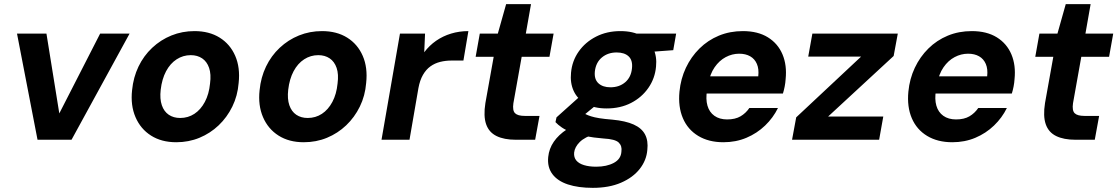

<svg xmlns="http://www.w3.org/2000/svg" viewBox="-20 -674 5394 926"><path d="M161 0 62 -512H204L266 -127L463 -512H605L325 0Z M830 12Q759 12 708.5 -20Q658 -52 633.5 -109Q609 -166 617 -239Q623 -301 648 -353Q673 -405 714 -443.5Q755 -482 807 -503Q859 -524 918 -524Q989 -524 1039.5 -492.5Q1090 -461 1114.5 -404.5Q1139 -348 1131 -274Q1126 -212 1100.5 -160Q1075 -108 1034.5 -69.5Q994 -31 942 -9.5Q890 12 830 12ZM849 -105Q887 -105 917.5 -125Q948 -145 968 -182.5Q988 -220 993 -271Q999 -316 988.5 -346.5Q978 -377 955 -392.5Q932 -408 900 -408Q863 -408 832 -388Q801 -368 781 -330.5Q761 -293 755 -241Q750 -197 760.5 -166.5Q771 -136 794 -120.5Q817 -105 849 -105Z M1445 12Q1374 12 1323.5 -20Q1273 -52 1248.5 -109Q1224 -166 1232 -239Q1238 -301 1263 -353Q1288 -405 1329 -443.5Q1370 -482 1422 -503Q1474 -524 1533 -524Q1604 -524 1654.5 -492.5Q1705 -461 1729.5 -404.5Q1754 -348 1746 -274Q1741 -212 1715.5 -160Q1690 -108 1649.5 -69.5Q1609 -31 1557 -9.5Q1505 12 1445 12ZM1464 -105Q1502 -105 1532.5 -125Q1563 -145 1583 -182.5Q1603 -220 1608 -271Q1614 -316 1603.5 -346.5Q1593 -377 1570 -392.5Q1547 -408 1515 -408Q1478 -408 1447 -388Q1416 -368 1396 -330.5Q1376 -293 1370 -241Q1365 -197 1375.5 -166.5Q1386 -136 1409 -120.5Q1432 -105 1464 -105Z M1820 0 1909 -512H2030L2026 -422Q2051 -455 2083.5 -477.5Q2116 -500 2155.5 -512Q2195 -524 2239 -524L2215 -382H2158Q2129 -382 2103 -375.5Q2077 -369 2056 -354Q2035 -339 2020 -313Q2005 -287 1998 -249L1955 0Z M2468 0Q2411 0 2374.5 -18Q2338 -36 2324.5 -75Q2311 -114 2321 -177L2361 -400H2274L2294 -512H2381L2421 -654H2541L2516 -512H2650L2630 -400H2496L2456 -176Q2451 -141 2464 -128Q2477 -115 2511 -115H2582L2561 0Z M2839 232Q2769 232 2719 215.5Q2669 199 2644 165.5Q2619 132 2624 83Q2628 43 2651 9.5Q2674 -24 2714.5 -50.5Q2755 -77 2810 -96L2852 -29Q2800 -13 2776 11Q2752 35 2749 62Q2747 85 2759.5 100Q2772 115 2797 122.5Q2822 130 2855 130Q2906 130 2940.5 111.5Q2975 93 2977 57Q2981 30 2964 13.5Q2947 -3 2891 -6Q2842 -10 2804 -17.5Q2766 -25 2737.5 -35.5Q2709 -46 2690 -59Q2671 -72 2659 -85L2664 -108L2790 -221L2883 -190L2733 -67L2783 -137Q2793 -129 2804 -123.5Q2815 -118 2830.5 -113Q2846 -108 2870.5 -104Q2895 -100 2933 -97Q2997 -91 3036 -73.5Q3075 -56 3091 -25.5Q3107 5 3102 49Q3098 99 3065.5 140.5Q3033 182 2975.5 207Q2918 232 2839 232ZM2906 -151Q2846 -151 2805.5 -173.5Q2765 -196 2747 -235Q2729 -274 2734 -323Q2739 -380 2771 -425.5Q2803 -471 2855 -497.5Q2907 -524 2972 -524Q3033 -524 3073 -501.5Q3113 -479 3131 -440Q3149 -401 3144 -353Q3139 -296 3107 -250Q3075 -204 3023.5 -177.5Q2972 -151 2906 -151ZM2924 -253Q2967 -253 2995.5 -277.5Q3024 -302 3028 -345Q3032 -383 3012 -402Q2992 -421 2954 -421Q2912 -421 2883 -397Q2854 -373 2849 -330Q2845 -292 2866 -272.5Q2887 -253 2924 -253ZM3039 -418 3034 -512H3241L3227 -432Z M3469 12Q3398 12 3347.5 -18.5Q3297 -49 3273.5 -104Q3250 -159 3257 -232Q3263 -294 3288 -347Q3313 -400 3353.5 -440Q3394 -480 3447 -502Q3500 -524 3563 -524Q3635 -524 3683.5 -494Q3732 -464 3754 -411.5Q3776 -359 3769 -292Q3768 -275 3764.5 -257Q3761 -239 3756 -223H3351L3365 -306H3637Q3641 -341 3630.5 -365.5Q3620 -390 3598 -402.5Q3576 -415 3545 -415Q3511 -415 3480 -398.5Q3449 -382 3426.5 -349.5Q3404 -317 3395 -267L3390 -238Q3383 -196 3392 -164.5Q3401 -133 3425.5 -115.5Q3450 -98 3487 -98Q3526 -98 3551.5 -113Q3577 -128 3594 -153H3732Q3709 -106 3670 -68.5Q3631 -31 3580 -9.5Q3529 12 3469 12Z M3800 0 3820 -108 4133 -401H3878L3898 -512H4310L4290 -404L3974 -112H4240L4220 0Z M4573 12Q4502 12 4451.5 -18.5Q4401 -49 4377.5 -104Q4354 -159 4361 -232Q4367 -294 4392 -347Q4417 -400 4457.5 -440Q4498 -480 4551 -502Q4604 -524 4667 -524Q4739 -524 4787.5 -494Q4836 -464 4858 -411.5Q4880 -359 4873 -292Q4872 -275 4868.5 -257Q4865 -239 4860 -223H4455L4469 -306H4741Q4745 -341 4734.5 -365.5Q4724 -390 4702 -402.5Q4680 -415 4649 -415Q4615 -415 4584 -398.5Q4553 -382 4530.5 -349.5Q4508 -317 4499 -267L4494 -238Q4487 -196 4496 -164.5Q4505 -133 4529.5 -115.5Q4554 -98 4591 -98Q4630 -98 4655.5 -113Q4681 -128 4698 -153H4836Q4813 -106 4774 -68.5Q4735 -31 4684 -9.5Q4633 12 4573 12Z M5167 0Q5110 0 5073.5 -18Q5037 -36 5023.5 -75Q5010 -114 5020 -177L5060 -400H4973L4993 -512H5080L5120 -654H5240L5215 -512H5349L5329 -400H5195L5155 -176Q5150 -141 5163 -128Q5176 -115 5210 -115H5281L5260 0Z"/></svg>

Font: DM Sans 12pt
Style: Bold Italic
Weight: 700
Italic angle: -10°
Version: Version 4.004;gftools[0.9.30]